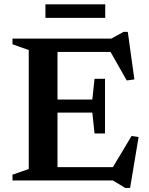

<svg xmlns="http://www.w3.org/2000/svg" viewBox="-20 -860 710 915"><path d="M480.5 -484.5V-354V-224H430.5L420 -323.5H181V-385.5H420L430.5 -484.5ZM620.5 -481.5 584 -476.5 492 -638.5 531.5 -612.5H181V-676H510.5L568.5 -708H589ZM502.5 -37.5 607 -212 640.5 -207 600 35.5H576.5L518 0H181V-63.5H534ZM39.5 0V-27.5L117 -54.5V-621.5L39.5 -649V-676H254V0ZM196.5 -775V-839.5H481.5V-775Z"/></svg>

Font: Newsreader 16pt 16pt SemiBold
Style: Regular
Weight: 600
Version: Version 1.003